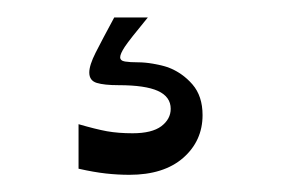

<svg xmlns="http://www.w3.org/2000/svg" viewBox="-20 -20 322 220"><path d="M70 173.3V122.3Q89.6 128 102.6 130.4Q115.7 132.7 131.9 132.7Q154.1 132.7 164.9 124.6Q175.6 116.4 175.6 104.7Q175.6 90.9 161 84.2Q146.4 77.6 115.9 77.6Q99.4 77.6 90.9 75Q82.3 72.4 82.3 63.1Q82.3 54.7 89.6 40.3Q96.9 25.9 110.9 0H149.4Q128.3 25.6 123 33.6Q117.7 41.7 117.7 45.6Q117.7 49.6 123.3 50.5Q128.9 51.4 138.1 51.4Q146 51.4 155.4 53Q164.9 54.6 172.4 57.1Q188.9 63.3 200.5 76.7Q212.1 90.1 212.1 111.9Q212.1 141.4 189.9 160.9Q167.6 180.3 128.3 180.3Q115 180.3 101.4 178.8Q87.7 177.3 70 173.3Z"/></svg>

Font: Ojuju ExtraLight
Style: Regular
Weight: 200
Designer: Chisaokwu Joboson, Mirko Velimirovic
Foundry: Udi Foundry
Version: Version 1.000